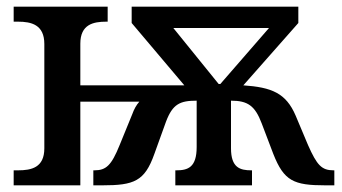

<svg xmlns="http://www.w3.org/2000/svg" viewBox="-20 -556 1026 576"><path d="M21 0H221V-251H398C389 -241 382 -228 377 -214L339 -121C314 -59 298 -45 263 -45H260V0H287C382 0 414 -12 443 -94L478 -191C498 -244 520 -254 570 -254V-115C570 -54 544 -45 509 -45H506V0H736V-45H734C700 -45 673 -53 673 -111V-254C723 -254 745 -239 765 -186L800 -94C832 -13 861 0 956 0H983V-45H981C945 -45 931 -60 904 -121L867 -209C838 -277 795 -294 710 -300L875 -487V-536H375V-487L533 -300H221V-425C221 -483 260 -491 299 -491H303V-536H21V-491H34C74 -491 113 -482 113 -424V-111C113 -53 74 -45 34 -45H21ZM636 -304 500 -472H787L641 -304Z"/></svg>

Font: Noto Serif Medium
Style: Regular
Weight: 500
Designer: Monotype Design Team
Foundry: Monotype Imaging Inc.
Version: Version 2.013